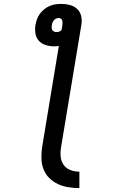

<svg xmlns="http://www.w3.org/2000/svg" viewBox="-20 -755 640 982"><path d="M386 207Q358 207 329.5 202.5Q301 198 276.5 186.5Q252 175 232.5 156Q213 137 203 111.5Q193 86 192 57.5Q191 29 195 0L281 -520Q275 -519 269 -518.5Q263 -518 257 -518Q235 -518 214 -524.5Q193 -531 179 -546Q165 -561 161.5 -582.5Q158 -604 161 -626Q164 -641 169 -656Q174 -671 183.5 -684Q193 -697 206 -707.5Q219 -718 234 -724.5Q249 -731 264.5 -733Q280 -735 295 -735Q317 -735 339 -729Q361 -723 376 -708Q391 -693 395.5 -671Q400 -649 396 -627L292 0Q288 24 290.5 47.5Q293 71 306 89Q319 107 341 115Q363 123 386 123ZM269 -591Q276 -591 283 -593.5Q290 -596 295 -602L299 -627Q300 -633 300 -639Q300 -645 298 -650.5Q296 -656 291.5 -659.5Q287 -663 281 -663Q274 -663 267 -660Q260 -657 255.5 -651.5Q251 -646 248.5 -639.5Q246 -633 245 -626Q244 -620 244 -613.5Q244 -607 247.5 -601.5Q251 -596 256.5 -593.5Q262 -591 269 -591Z"/></svg>

Font: Iosevka Curly MdExObl
Style: Regular
Weight: 500
Width: 7
Italic angle: -9°
Monospace: yes
Designer: Belleve Invis
Foundry: Belleve Invis
Version: Version 11.1.0; ttfautohint (v1.8.3)